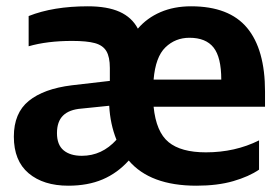

<svg xmlns="http://www.w3.org/2000/svg" viewBox="-20 -555 889 610"><path d="M24 -121Q24 -196 71.5 -234.5Q119 -273 208 -284L329 -298V-339Q329 -374 318 -392.5Q307 -411 281.5 -418Q256 -425 209 -425Q130 -425 71 -408V-504Q149 -535 259 -535Q321 -535 360 -517.5Q399 -500 418 -464Q447 -498 490 -516.5Q533 -535 587 -535Q708 -535 765 -466.5Q822 -398 822 -264V-216H468Q476 -136 515.5 -103.5Q555 -71 634 -71Q727 -71 803 -109V-16Q771 6 721 20.5Q671 35 604 35Q457 35 389 -45Q353 -5 306 15Q259 35 197 35Q118 35 71 -4.5Q24 -44 24 -121ZM468 -302H683Q683 -373 658.5 -404Q634 -435 582 -435Q537 -435 505.5 -404.5Q474 -374 468 -302ZM327 -219 239 -210Q200 -207 180.5 -188Q161 -169 161 -132Q161 -95 182 -77.5Q203 -60 240 -60Q304 -60 350 -111Q330 -161 327 -219Z"/></svg>

Font: LINE Seed Sans KR Bold
Style: Regular
Weight: 700
Designer: LINE BX Design & Sandoll Inc & Dalton Maag Ltd
Foundry: Sandoll Inc.
Version: Version 1.000